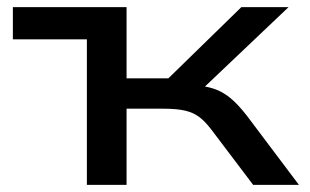

<svg xmlns="http://www.w3.org/2000/svg" viewBox="-20 -517 868 537"><path d="M223 0V-407H16V-497H334V-298H451L655 -497H787L529 -252L516 -280Q553 -277 577.5 -269Q602 -261 623.5 -243.5Q645 -226 670 -194L816 0H688L570 -156Q553 -178 537 -190Q521 -202 498 -207.5Q475 -213 436 -213H334V0Z"/></svg>

Font: Nunito Sans 7pt Expanded Medium
Style: Regular
Weight: 500
Width: 7
Designer: Vernon Adams
Foundry: Vernon Adams
Version: Version 3.101;gftools[0.9.27]